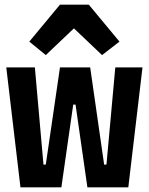

<svg xmlns="http://www.w3.org/2000/svg" viewBox="-20 -806 640 826"><path d="M7 -516H130L167 -98H177L238 -516H368L428 -98H438L476 -516H593L532 0H356L305 -356H295L244 0H68ZM362 -786 494 -627 419 -569 298 -684 177 -569 106 -627 238 -786Z"/></svg>

Font: Lilex Nerd Font
Style: Bold
Weight: 700
Designer: Mike Abbink, Paul van der Laan, Pieter van Rosmalen, Mikhael Khrustik
Foundry: Mikhael Khrustik
Version: Version 2.400; ttfautohint (v1.8.4.7-5d5b);Nerd Fonts 3.3.0